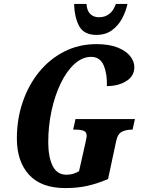

<svg xmlns="http://www.w3.org/2000/svg" viewBox="-20 -949 721 979"><path d="M313 10Q190 10 128 -58Q66 -126 66 -243Q66 -341 95.5 -428Q125 -515 179 -581.5Q233 -648 307.5 -686Q382 -724 472 -724Q536 -724 579 -707Q622 -690 643.5 -663Q665 -636 665 -607Q665 -561 624 -535.5Q583 -510 525 -510Q527 -573 508.5 -616Q490 -659 445 -659Q400 -659 360 -623Q320 -587 290 -525Q260 -463 243 -385Q226 -307 226 -223Q226 -150 248 -104Q270 -58 320 -58Q337 -58 353.5 -63Q370 -68 383 -76L415 -218Q422 -249 422 -256Q422 -276 407 -282Q392 -288 366 -288H353L365 -342H668L656 -288H652Q624 -288 602 -277.5Q580 -267 572 -228L531 -36Q477 -13 426 -1.5Q375 10 313 10ZM472 -771Q409 -771 384.5 -814.5Q360 -858 358 -929H421Q423 -895 440 -878Q457 -861 485 -861Q514 -861 536 -877Q558 -893 571 -929H630Q622 -891 602.5 -854.5Q583 -818 550.5 -794.5Q518 -771 472 -771Z"/></svg>

Font: Noto Serif ExtraCondensed ExtraBold
Style: Italic
Weight: 800
Width: 2
Italic angle: -12°
Designer: Monotype Design Team
Foundry: Monotype Imaging Inc.
Version: Version 2.013